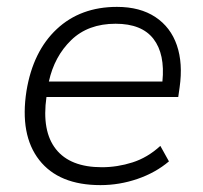

<svg xmlns="http://www.w3.org/2000/svg" viewBox="-20 -530 590 558"><path d="M272 8Q151 8 94 -65Q37 -138 57 -266Q76 -381 145 -445.5Q214 -510 320 -510Q387 -510 431.5 -480.5Q476 -451 494 -398.5Q512 -346 502 -276L498 -248H115Q101 -149 142.5 -96.5Q184 -44 276 -44Q321 -44 365 -58Q409 -72 446 -106L471 -61Q432 -28 379.5 -10Q327 8 272 8ZM316 -461Q236 -461 187 -413.5Q138 -366 122 -293H452Q460 -373 426 -417Q392 -461 316 -461Z"/></svg>

Font: Mulish Light
Style: Italic
Weight: 300
Italic angle: -9°
Designer: Vernon Adams
Foundry: Vernon Adams
Version: Version 3.603; ttfautohint (v1.8.3)